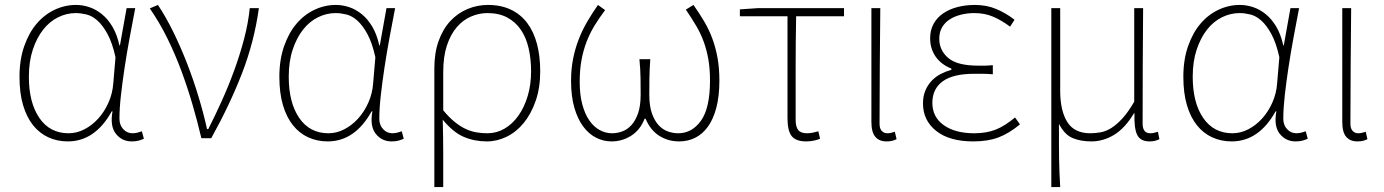

<svg xmlns="http://www.w3.org/2000/svg" viewBox="-20 -560 5609 778"><path d="M255 13Q365 13 433 -109H436Q425 -49 449.5 -18Q474 13 514 13Q531 13 543 9.5Q555 6 563 2L555 -28Q547 -25 537 -22.5Q527 -20 517 -20Q495 -20 479.5 -36.5Q464 -53 464 -79Q464 -120 470 -173.5Q476 -227 485 -286.5Q494 -346 505.5 -408Q517 -470 528 -527H493L466 -376H464Q454 -421 435.5 -452Q417 -483 393 -502.5Q369 -522 342 -531Q315 -540 288 -540Q243 -540 201.5 -520.5Q160 -501 128.5 -464Q97 -427 78 -372.5Q59 -318 59 -249Q59 -183 73.5 -134Q88 -85 114 -52.5Q140 -20 176 -3.5Q212 13 255 13ZM258 -20Q182 -20 139.5 -82Q97 -144 97 -249Q97 -311 113 -359Q129 -407 155 -440Q181 -473 215.5 -490Q250 -507 287 -507Q307 -507 330 -501.5Q353 -496 374.5 -477Q396 -458 415.5 -422.5Q435 -387 448 -328L439 -222Q436 -181 419.5 -144Q403 -107 378 -79.5Q353 -52 322 -36Q291 -20 258 -20Z M796 0H836Q911 -135 960.5 -262.5Q1010 -390 1029 -527H992Q986 -467 969.5 -404Q953 -341 930 -277.5Q907 -214 879.5 -153Q852 -92 824 -37H819Q805 -100 784.5 -168Q764 -236 738 -303Q712 -370 682 -431Q652 -492 620 -540L587 -526Q627 -468 658.5 -404Q690 -340 715 -272.5Q740 -205 760 -136.5Q780 -68 796 0Z M1308 13Q1418 13 1486 -109H1489Q1478 -49 1502.5 -18Q1527 13 1567 13Q1584 13 1596 9.5Q1608 6 1616 2L1608 -28Q1600 -25 1590 -22.5Q1580 -20 1570 -20Q1548 -20 1532.5 -36.5Q1517 -53 1517 -79Q1517 -120 1523 -173.5Q1529 -227 1538 -286.5Q1547 -346 1558.5 -408Q1570 -470 1581 -527H1546L1519 -376H1517Q1507 -421 1488.5 -452Q1470 -483 1446 -502.5Q1422 -522 1395 -531Q1368 -540 1341 -540Q1296 -540 1254.5 -520.5Q1213 -501 1181.5 -464Q1150 -427 1131 -372.5Q1112 -318 1112 -249Q1112 -183 1126.5 -134Q1141 -85 1167 -52.5Q1193 -20 1229 -3.5Q1265 13 1308 13ZM1311 -20Q1235 -20 1192.5 -82Q1150 -144 1150 -249Q1150 -311 1166 -359Q1182 -407 1208 -440Q1234 -473 1268.5 -490Q1303 -507 1340 -507Q1360 -507 1383 -501.5Q1406 -496 1427.5 -477Q1449 -458 1468.5 -422.5Q1488 -387 1501 -328L1492 -222Q1489 -181 1472.5 -144Q1456 -107 1431 -79.5Q1406 -52 1375 -36Q1344 -20 1311 -20Z M1740 -283V198H1776V62Q1776 30 1775.5 -2.5Q1775 -35 1774 -75Q1816 -24 1859 -5.5Q1902 13 1953 13Q1994 13 2033 -6Q2072 -25 2102 -61.5Q2132 -98 2150.5 -151Q2169 -204 2169 -271Q2169 -332 2156 -381.5Q2143 -431 2116.5 -466.5Q2090 -502 2050 -521Q2010 -540 1957 -540Q1914 -540 1874.5 -523.5Q1835 -507 1805 -475Q1775 -443 1757.5 -394.5Q1740 -346 1740 -283ZM1955 -20Q1933 -20 1911.5 -23.5Q1890 -27 1868 -37Q1846 -47 1823 -65.5Q1800 -84 1776 -113V-268Q1776 -331 1791 -376Q1806 -421 1831 -450Q1856 -479 1888.5 -493Q1921 -507 1955 -507Q2002 -507 2035.5 -489Q2069 -471 2090.5 -439.5Q2112 -408 2122 -364.5Q2132 -321 2132 -271Q2132 -216 2118 -170Q2104 -124 2080 -90.5Q2056 -57 2024 -38.5Q1992 -20 1955 -20Z M2458 13Q2501 13 2537.5 -10Q2574 -33 2592 -79H2596Q2615 -33 2651 -10Q2687 13 2732 13Q2767 13 2796.5 -1.5Q2826 -16 2848 -46Q2870 -76 2882.5 -123Q2895 -170 2895 -234Q2895 -284 2887.5 -325.5Q2880 -367 2866.5 -403.5Q2853 -440 2833.5 -473Q2814 -506 2790 -540L2759 -521Q2783 -486 2801.5 -454.5Q2820 -423 2832 -389.5Q2844 -356 2850.5 -318.5Q2857 -281 2857 -234Q2857 -122 2820.5 -71Q2784 -20 2728 -20Q2707 -20 2686 -27.5Q2665 -35 2648.5 -53Q2632 -71 2621.5 -101Q2611 -131 2611 -177Q2611 -207 2611.5 -243.5Q2612 -280 2615 -320H2571Q2575 -280 2575.5 -243.5Q2576 -207 2576 -177Q2576 -131 2565.5 -101Q2555 -71 2538.5 -53Q2522 -35 2501.5 -27.5Q2481 -20 2460 -20Q2434 -20 2410 -33Q2386 -46 2368 -72Q2350 -98 2339.5 -137Q2329 -176 2329 -228Q2329 -276 2336 -315Q2343 -354 2356 -388.5Q2369 -423 2388 -454.5Q2407 -486 2432 -519L2403 -540Q2380 -507 2360 -473Q2340 -439 2325.5 -402Q2311 -365 2302.5 -323Q2294 -281 2294 -232Q2294 -169 2307.5 -123Q2321 -77 2343.5 -47Q2366 -17 2395.5 -2Q2425 13 2458 13Z M3247 13Q3264 13 3279.5 9.5Q3295 6 3303 2L3296 -28Q3286 -25 3274 -22.5Q3262 -20 3250 -20Q3225 -20 3214.5 -33Q3204 -46 3204 -75V-285Q3204 -388 3206 -494H3400V-527H3050L2978 -522V-494H3171V-81Q3171 -30 3188 -8.5Q3205 13 3247 13Z M3572 13Q3586 13 3595.5 10.5Q3605 8 3613 4L3606 -26Q3596 -23 3589.5 -21.5Q3583 -20 3575 -20Q3562 -20 3553 -29.5Q3544 -39 3544 -59Q3544 -179 3545 -292.5Q3546 -406 3547 -527H3511V-66Q3511 -24 3527 -5.5Q3543 13 3572 13Z M3924 13Q3983 13 4025.5 -3Q4068 -19 4113 -56L4093 -84Q4051 -49 4014 -34.5Q3977 -20 3928 -20Q3850 -20 3804 -53Q3758 -86 3758 -143Q3758 -200 3800 -230.5Q3842 -261 3927 -261H3963Q3980 -261 4003 -259V-296Q3983 -294 3971 -294H3943Q3859 -294 3822.5 -325Q3786 -356 3786 -403Q3786 -430 3797.5 -449.5Q3809 -469 3828.5 -481.5Q3848 -494 3874 -500.5Q3900 -507 3928 -507Q3970 -507 4004 -492.5Q4038 -478 4073 -452L4091 -480Q4056 -507 4017 -523.5Q3978 -540 3930 -540Q3893 -540 3860 -531.5Q3827 -523 3802 -506Q3777 -489 3763 -463.5Q3749 -438 3749 -405Q3749 -363 3771 -331Q3793 -299 3835 -282V-277Q3813 -271 3792.5 -260.5Q3772 -250 3756 -233.5Q3740 -217 3730 -194Q3720 -171 3720 -141Q3720 -72 3773.5 -29.5Q3827 13 3924 13Z M4276 -527H4240V198H4276Q4274 164 4273 137.5Q4272 111 4271.5 83Q4271 55 4271 22V-58Q4294 -14 4326.5 -0.5Q4359 13 4402 13Q4451 13 4495 -14Q4539 -41 4575 -101H4577Q4575 -40 4588 -13.5Q4601 13 4638 13Q4651 13 4660.5 10.5Q4670 8 4678 4L4672 -26Q4661 -23 4655 -21.5Q4649 -20 4641 -20Q4610 -20 4610 -59Q4610 -179 4610.5 -292.5Q4611 -406 4612 -527H4576V-148Q4551 -105 4528 -80Q4505 -55 4483.5 -41.5Q4462 -28 4440.5 -24Q4419 -20 4398 -20Q4333 -20 4304.5 -66Q4276 -112 4276 -192Z M4971 13Q5081 13 5149 -109H5152Q5141 -49 5165.5 -18Q5190 13 5230 13Q5247 13 5259 9.5Q5271 6 5279 2L5271 -28Q5263 -25 5253 -22.5Q5243 -20 5233 -20Q5211 -20 5195.5 -36.5Q5180 -53 5180 -79Q5180 -120 5186 -173.5Q5192 -227 5201 -286.5Q5210 -346 5221.5 -408Q5233 -470 5244 -527H5209L5182 -376H5180Q5170 -421 5151.5 -452Q5133 -483 5109 -502.5Q5085 -522 5058 -531Q5031 -540 5004 -540Q4959 -540 4917.5 -520.5Q4876 -501 4844.5 -464Q4813 -427 4794 -372.5Q4775 -318 4775 -249Q4775 -183 4789.5 -134Q4804 -85 4830 -52.5Q4856 -20 4892 -3.5Q4928 13 4971 13ZM4974 -20Q4898 -20 4855.5 -82Q4813 -144 4813 -249Q4813 -311 4829 -359Q4845 -407 4871 -440Q4897 -473 4931.5 -490Q4966 -507 5003 -507Q5023 -507 5046 -501.5Q5069 -496 5090.5 -477Q5112 -458 5131.5 -422.5Q5151 -387 5164 -328L5155 -222Q5152 -181 5135.5 -144Q5119 -107 5094 -79.5Q5069 -52 5038 -36Q5007 -20 4974 -20Z M5480 13Q5494 13 5503.5 10.5Q5513 8 5521 4L5514 -26Q5504 -23 5497.5 -21.5Q5491 -20 5483 -20Q5470 -20 5461 -29.5Q5452 -39 5452 -59Q5452 -179 5453 -292.5Q5454 -406 5455 -527H5419V-66Q5419 -24 5435 -5.5Q5451 13 5480 13Z"/></svg>

Font: Spoqa Han Sans Neo Thin
Style: Regular
Weight: 100
Designer: [Spoqa Han Sans Neo] Dong-huui Kim  Younghwa Kang  Yujin Lee  [Noto Sans] Ryoko NISHIZUKA  (kana & ideographs); Paul D. 
Foundry: Spoqa (http://www.spoqa-han-sans.com)
Version: Version 1.100;hotconv 1.0.109;makeotfexe 2.5.65596